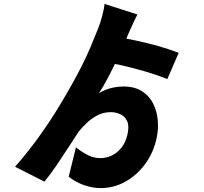

<svg xmlns="http://www.w3.org/2000/svg" viewBox="-20 -866 1040 981"><path d="M610 -424Q668 -424 705.5 -400Q743 -376 762.5 -337Q782 -298 786 -252.5Q790 -207 781 -164Q765 -87 722 -28.5Q679 30 620 62.5Q561 95 495 95Q452 95 409.5 80Q367 65 331 37L368 -113Q400 -88 430 -73Q460 -58 494 -58Q521 -58 549 -70.5Q577 -83 599 -109.5Q621 -136 631 -178Q641 -221 630 -246Q619 -271 595.5 -282Q572 -293 546 -293Q510 -293 479.5 -277.5Q449 -262 424.5 -239Q400 -216 381 -192Q360 -160 330 -113.5Q300 -67 268 -20Q236 27 207 62L57 -14Q92 -54 124 -94.5Q156 -135 184.5 -175Q213 -215 239 -254.5Q265 -294 287 -331Q323 -391 350 -439.5Q377 -488 399 -531.5Q421 -575 440.5 -621Q460 -667 482 -722Q492 -747 502 -784Q512 -821 514 -846L682 -792Q675 -779 665 -757.5Q655 -736 646 -716Q637 -696 632 -684Q606 -622 579.5 -565.5Q553 -509 529 -464Q505 -419 486 -390Q500 -399 519.5 -407Q539 -415 562.5 -419.5Q586 -424 610 -424ZM490 -552 541 -683Q614 -672 674 -659Q734 -646 787.5 -631Q841 -616 893 -596L835 -462Q786 -482 725 -500Q664 -518 602.5 -532Q541 -546 490 -552Z"/></svg>

Font: Noto Sans SC Thin Black
Style: Regular
Weight: 900
Version: Version 2.004-H2;hotconv 1.0.118;makeotfexe 2.5.65603